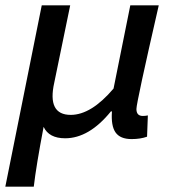

<svg xmlns="http://www.w3.org/2000/svg" viewBox="-41 -511 661 722"><path d="M-21 191 116 -491H223L163 -200Q136 -79 225 -79Q302 -79 386 -178L449 -491H556Q472 -125 472 -101Q472 -75 496 -75Q506 -75 515 -77L512 3Q487 12 454 12Q411 12 393.5 -13Q376 -38 380 -92H376Q294 9 204 9Q143 9 123 -34Q95 113 86 191Z"/></svg>

Font: TypoPRO Source Code Pro
Style: Italic
Weight: 600
Italic angle: -11°
Monospace: yes
Designer: Paul D. Hunt, Teo Tuominen
Foundry: Adobe Systems Incorporated
Version: Version 1.030;PS 1.0;hotconv 1.0.84;makeotf.lib2.5.63406